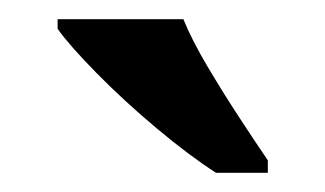

<svg xmlns="http://www.w3.org/2000/svg" viewBox="-20 -786 339 200"><path d="M205 -606Q177 -624 143 -652.5Q109 -681 80.5 -710Q52 -739 40 -756V-766H171Q180 -744 196 -717Q212 -690 229 -664Q246 -638 259 -619V-606Z"/></svg>

Font: Noto Serif Thai SemiCondensed SemiBold
Style: Regular
Weight: 600
Width: 4
Designer: Monotype Design Team
Foundry: Monotype Imaging Inc.
Version: Version 2.002; ttfautohint (v1.8.4.7-5d5b)